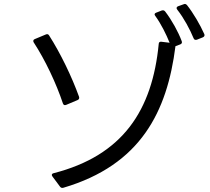

<svg xmlns="http://www.w3.org/2000/svg" viewBox="-20 -894 1040 952"><path d="M986 -709C993 -712 996 -718 993 -725C972 -772 938 -830 907 -869C902 -874 897 -876 891 -873L863 -863C855 -860 853 -853 859 -846C892 -804 922 -748 940 -704C943 -697 948 -695 956 -697ZM278 32C282 37 287 39 294 37C678 -76 809 -341 850 -665L874 -674C881 -677 884 -682 881 -690C864 -736 832 -794 799 -837C794 -843 789 -844 782 -842L754 -831C746 -828 744 -822 750 -815C779 -775 804 -724 821 -682L780 -687C772 -688 767 -684 767 -676C735 -348 590 -123 245 -35C237 -33 234 -27 240 -19ZM365 -398C372 -401 374 -407 372 -414C336 -514 280 -630 223 -719C219 -725 214 -726 207 -723L152 -700C145 -697 143 -691 147 -684C204 -597 259 -480 292 -381C295 -373 300 -371 308 -374Z"/></svg>

Font: LINE Seed JP_OTF Regular
Style: Regular
Weight: 400
Designer: LY Corporation & Fontrix & Fontworks
Version: Version 1.002